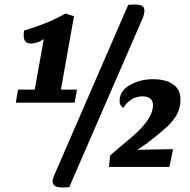

<svg xmlns="http://www.w3.org/2000/svg" viewBox="-20 -740 840 851"><path d="M50 -285 60 -343H134L174 -567Q162 -558 146.5 -552.5Q131 -547 118 -547Q85 -547 85 -582Q85 -597 87 -605Q133 -618 182.5 -638Q232 -658 270 -680L308 -668L250 -343H321L311 -285ZM257 91Q213 91 213 64Q213 55 219 40L548 -718Q560 -720 574 -720Q598 -720 609 -714.5Q620 -709 620 -693Q620 -677 611 -656L287 89Q281 91 257 91ZM780 -299Q780 -262 764 -232.5Q748 -203 717.5 -175.5Q687 -148 629 -103Q614 -93 612 -92Q605 -86 589 -76L747 -79L731 0H463L468 -51Q496 -76 554 -124Q658 -209 658 -274Q658 -293 646 -303Q634 -313 612 -313Q586 -313 564 -300Q542 -287 527 -262Q510 -271 510 -292Q510 -337 555.5 -363Q601 -389 658 -389Q714 -389 747 -366.5Q780 -344 780 -299Z"/></svg>

Font: Sansita
Style: Bold Italic
Weight: 700
Italic angle: -11°
Designer: Pablo Cosgaya
Foundry: Omnibus-Type
Version: Version 1.006